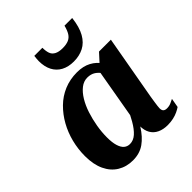

<svg xmlns="http://www.w3.org/2000/svg" viewBox="-208 -869 1007 1007"><g transform="rotate(-45 295.0 -366.0)"><path d="M472 -389 427 -367Q421 -398 407.5 -420Q394 -442 375.5 -454Q357 -466 331 -466Q304 -466 281 -448Q258 -430 239.5 -399.5Q221 -369 208.5 -330.5Q196 -292 189 -251Q182 -210 182 -171Q182 -133 189.5 -108.5Q197 -84 210.5 -72.5Q224 -61 243 -61Q269 -61 291 -80.5Q313 -100 334 -136.5Q355 -173 377 -222L404 -198Q375 -134 345.5 -87Q316 -40 280 -14.5Q244 11 194 11Q146 11 109 -11.5Q72 -34 51.5 -77.5Q31 -121 31 -183Q31 -235 43.5 -284.5Q56 -334 80 -377Q104 -420 138 -453.5Q172 -487 216 -505.5Q260 -524 312 -524Q358 -524 390.5 -506.5Q423 -489 443 -459Q463 -429 472 -389ZM559 -519 495 -159Q492 -141 490 -126.5Q488 -112 486.5 -101.5Q485 -91 485 -84Q485 -69 492 -62.5Q499 -56 513 -56Q530 -56 544 -62.5Q558 -69 566 -73L557 -22Q547 -15 531.5 -7.5Q516 0 496 4.5Q476 9 453 9Q421 9 396.5 -2.5Q372 -14 359 -36.5Q346 -59 346 -92Q346 -101 347.5 -111Q349 -121 352 -135L342 -118L400 -450L410 -452L471 -519ZM341 -575Q382 -575 414.5 -591.5Q447 -608 468 -645Q489 -682 496 -743H439Q432 -715 421.5 -698Q411 -681 393.5 -673.5Q376 -666 349 -666Q321 -666 304 -675Q287 -684 281 -701Q275 -718 275 -743H215Q214 -734 213 -724.5Q212 -715 212 -707Q212 -665 227.5 -635.5Q243 -606 272 -590.5Q301 -575 341 -575Z"/></g></svg>

Font: Roboto Serif 72pt SemiCondensed SemiBold
Style: Italic
Weight: 600
Width: 4
Italic angle: -10°
Designer: Greg Gazdowicz
Foundry: Commercial Type
Version: Version 1.008